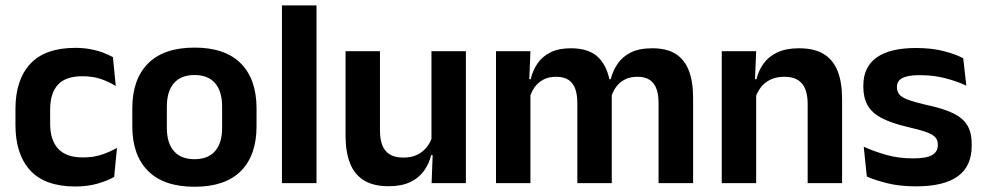

<svg xmlns="http://www.w3.org/2000/svg" viewBox="-20 -681 3660 714"><path d="M260.5 12.5Q147 12.5 92.2 -47.5Q37.5 -107.5 37.5 -216V-276Q37.5 -384 92.5 -443.5Q147.5 -503 260.5 -503Q290 -503 315.8 -498.2Q341.5 -493.5 362.8 -485.5Q384 -477.5 400 -468.5L410.5 -361Q386 -376.5 355.8 -387Q325.5 -397.5 286 -397.5Q224 -397.5 195.2 -365.8Q166.5 -334 166.5 -273.5V-220.5Q166.5 -160.5 196.2 -128Q226 -95.5 288 -95.5Q327.5 -95.5 358 -105.8Q388.5 -116 415 -131L404.5 -23Q380 -9 343 1.8Q306 12.5 260.5 12.5Z M703.5 13.5Q589.5 13.5 530.8 -45Q472 -103.5 472 -211.5V-278Q472 -386.5 530.8 -445.2Q589.5 -504 703.5 -504Q817 -504 875.5 -445.2Q934 -386.5 934 -278V-211.5Q934 -103.5 875.8 -45Q817.5 13.5 703.5 13.5ZM703.5 -89Q753.5 -89 779.8 -119Q806 -149 806 -205V-284.5Q806 -341.5 779.8 -371.8Q753.5 -402 703.5 -402Q653 -402 626.8 -371.8Q600.5 -341.5 600.5 -284.5V-205Q600.5 -149 626.8 -119Q653 -89 703.5 -89Z M1028.5 0V-661H1157V0Z M1393 -490.5V-195.5Q1393 -165 1401.2 -142.2Q1409.5 -119.5 1428.8 -107.2Q1448 -95 1480.5 -95Q1510 -95 1531.5 -105.5Q1553 -116 1567 -133.8Q1581 -151.5 1587.5 -173.5L1607.5 -104H1583.5Q1575.5 -72 1556.8 -45.8Q1538 -19.5 1505.8 -4Q1473.5 11.5 1425 11.5Q1369 11.5 1333.8 -10Q1298.5 -31.5 1281.8 -73.5Q1265 -115.5 1265 -177V-490.5ZM1712.5 -490.5V0H1585L1589.5 -119L1584.5 -129.5V-490.5Z M2429 0V-298Q2429 -328 2421.5 -349.8Q2414 -371.5 2396.8 -383.5Q2379.5 -395.5 2350 -395.5Q2323 -395.5 2303 -385Q2283 -374.5 2270.5 -356.8Q2258 -339 2252 -316.5L2238 -386.5H2251Q2259 -418 2277 -444.2Q2295 -470.5 2326.2 -486Q2357.5 -501.5 2405.5 -501.5Q2459 -501.5 2492.2 -480.8Q2525.5 -460 2541.5 -418.8Q2557.5 -377.5 2557.5 -316.5V0ZM1824.5 0V-490.5H1952.5L1947.5 -366L1952.5 -360.5V0ZM2127 0V-298Q2127 -328 2119.5 -349.8Q2112 -371.5 2094.8 -383.5Q2077.5 -395.5 2048 -395.5Q2020.5 -395.5 2000.8 -385Q1981 -374.5 1968.2 -356.8Q1955.5 -339 1949.5 -316.5L1929.5 -386.5H1953.5Q1961 -419 1978.8 -445Q1996.5 -471 2027 -486.2Q2057.5 -501.5 2103 -501.5Q2171.5 -501.5 2206.2 -466.5Q2241 -431.5 2250 -364.5Q2252 -354.5 2253.5 -341.2Q2255 -328 2255 -316.5V0Z M2983.5 0V-294.5Q2983.5 -325.5 2975.2 -348Q2967 -370.5 2948 -383Q2929 -395.5 2896 -395.5Q2867 -395.5 2845.2 -385Q2823.5 -374.5 2809.8 -356.8Q2796 -339 2789 -316.5L2769 -386.5H2793Q2801 -419 2819.8 -445Q2838.5 -471 2870.8 -486.2Q2903 -501.5 2951.5 -501.5Q3008 -501.5 3043 -480.2Q3078 -459 3094.8 -417Q3111.5 -375 3111.5 -313V0ZM2664 0V-490.5H2792L2787 -371L2792 -360.5V0Z M3386 12Q3327 12 3281.2 0.8Q3235.5 -10.5 3203.5 -24.5L3192 -135.5Q3230 -118 3275.8 -105Q3321.5 -92 3376.5 -92Q3424.5 -92 3446 -104.2Q3467.5 -116.5 3467.5 -141V-144Q3467.5 -160.5 3457.8 -171Q3448 -181.5 3423.5 -190.2Q3399 -199 3354.5 -209Q3293 -223.5 3257.2 -242.8Q3221.5 -262 3206 -290.2Q3190.5 -318.5 3190.5 -358V-362.5Q3190.5 -432 3240 -467.2Q3289.5 -502.5 3386.5 -502.5Q3444 -502.5 3488.2 -491.2Q3532.5 -480 3562 -464.5L3573.5 -362.5Q3538.5 -379 3495 -390.2Q3451.5 -401.5 3401.5 -401.5Q3369 -401.5 3350.2 -396.2Q3331.5 -391 3323.5 -381.5Q3315.5 -372 3315.5 -358.5V-356Q3315.5 -341 3324.2 -330Q3333 -319 3356.5 -310.2Q3380 -301.5 3422.5 -291.5Q3484.5 -278.5 3522 -261Q3559.5 -243.5 3576.5 -216.2Q3593.5 -189 3593.5 -145V-139Q3593.5 -63 3542 -25.5Q3490.5 12 3386 12Z"/></svg>

Font: Anek Bangla Medium SemiBold
Style: Regular
Weight: 600
Version: Version 1.003